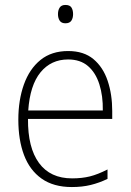

<svg xmlns="http://www.w3.org/2000/svg" viewBox="-20 -745 527 775"><path d="M255 -539Q318 -539 357 -506.5Q396 -474 414.5 -419Q433 -364 433 -297V-265H93Q92 -149 137.5 -87Q183 -25 271 -25Q311 -25 343 -33Q375 -41 414 -61V-23Q381 -7 346.5 1.5Q312 10 270 10Q196 10 148 -24Q100 -58 77 -119Q54 -180 54 -262Q54 -341 76.5 -404Q99 -467 143.5 -503Q188 -539 255 -539ZM255 -505Q186 -505 143.5 -453Q101 -401 94 -299H395Q396 -358 381 -405Q366 -452 335 -478.5Q304 -505 255 -505ZM244 -725Q262 -725 268.5 -714.5Q275 -704 275 -688Q275 -672 268 -661.5Q261 -651 244 -651Q228 -651 221 -661.5Q214 -672 214 -688Q214 -704 221 -714.5Q228 -725 244 -725Z"/></svg>

Font: Noto Sans Gujarati SemiCondensed ExtraLight
Style: Regular
Weight: 200
Width: 4
Designer: Jelle Bosma - Monotype Design Team, Universal Thirst
Foundry: Monotype Imaging Inc.
Version: Version 2.106; ttfautohint (v1.8.4.7-5d5b)